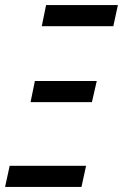

<svg xmlns="http://www.w3.org/2000/svg" viewBox="-29 -734 483 754"><path d="M135 -631 152 -714H434L416 -631ZM91 -333 108 -416H351L332 -333ZM-9 0 9 -83H309L291 0Z"/></svg>

Font: Noto Sans ExtraCondensed Medium
Style: Italic
Weight: 500
Width: 2
Italic angle: -12°
Designer: Monotype Design Team
Foundry: Monotype Imaging Inc.
Version: Version 2.013; ttfautohint (v1.8.4.7-5d5b)